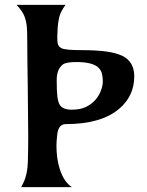

<svg xmlns="http://www.w3.org/2000/svg" viewBox="-20 -767 601 787"><path d="M383.8 -489.3Q360.4 -512.7 293 -512.7Q251.5 -512.7 237.8 -502.9Q212.4 -483.4 212.4 -438.5Q212.4 -393.6 215.1 -371.6Q217.8 -349.6 224.6 -337.9Q236.8 -317.4 273.4 -317.4Q310.1 -317.4 333.3 -329.1Q356.4 -340.8 371.6 -358.4Q386.7 -376 394 -396.5Q401.4 -417 401.4 -433.3Q401.4 -449.7 398.2 -463.9Q395 -478 383.8 -489.3ZM232.4 -569.3Q248 -561.5 311.5 -561.5Q375 -561.5 415.3 -555.9Q455.6 -550.3 481.4 -538.1Q530.3 -514.2 530.3 -454.1Q530.3 -373.5 468.8 -321.3Q395 -258.3 249.5 -258.3Q219.7 -258.3 214.8 -216.8Q211.4 -189 211.4 -168Q211.4 -147 214.4 -122.6Q217.3 -98.1 224.6 -75.2Q241.7 -21.5 274.4 0H66.9L76.7 -19.5Q92.8 -53.2 94.2 -104.2Q95.7 -155.3 95.7 -206.8Q95.7 -258.3 94.7 -309.6L93.8 -412.6Q91.8 -534.7 91.8 -588.9Q91.8 -643.1 89.6 -661.6Q87.4 -680.2 82 -695.3Q73.7 -720.2 47.9 -747.1H248.5Q227.5 -717.8 222.7 -696Q217.8 -674.3 216.6 -656.2Q215.3 -638.2 214.8 -616.7Q214.4 -595.2 217.8 -585Q221.2 -574.7 232.4 -569.3Z"/></svg>

Font: Amarante
Style: Regular
Weight: 400
Designer: Karolina Lach
Foundry: Sorkin Type Co.
Version: Version 1.001